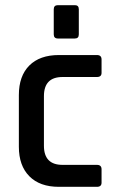

<svg xmlns="http://www.w3.org/2000/svg" viewBox="-20 -723 445 743"><path d="M188 -590V-687Q188 -703 204 -703H270Q285 -703 285 -687V-590Q285 -574 270 -574H204Q188 -574 188 -590ZM373 -68V-16Q373 0 355 0H208Q134 0 93.5 -41Q53 -82 53 -155V-355Q53 -429 93.5 -469.5Q134 -510 208 -510H355Q373 -510 373 -493V-441Q373 -425 355 -425H222Q150 -425 150 -351V-159Q150 -85 222 -85H355Q373 -85 373 -68Z"/></svg>

Font: Rajdhani Semibold
Style: Regular
Weight: 600
Designer: Satya Rajpurohit, Jyotish Sonowal
Foundry: Indian Type Foundry
Version: Version 1.200;PS 1.0;hotconv 1.0.78;makeotf.lib2.5.61930; tt